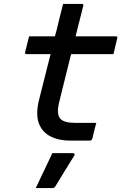

<svg xmlns="http://www.w3.org/2000/svg" viewBox="-20 -720 640 983"><path d="M473 -91Q467 -70 462.5 -51Q458 -32 453 -11Q449 0 439 0H340Q281 0 238 -22Q195 -44 178.5 -90Q162 -136 180 -209Q195 -268 209.5 -326.5Q224 -385 239 -443H117Q105 -443 109 -454Q114 -476 119 -494.5Q124 -513 129 -534H261Q266 -550 270 -566.5Q274 -583 278 -600Q284 -626 290.5 -650.5Q297 -675 303 -700H398Q410 -700 406 -689Q396 -650 386.5 -611.5Q377 -573 367 -534H572Q584 -534 580 -523Q575 -502 570.5 -483.5Q566 -465 561 -443H344Q329 -384 314.5 -324.5Q300 -265 285 -205Q266 -135 290 -111Q310 -91 364 -91ZM248 64H353Q359 64 361.5 67.5Q364 71 360 77Q333 120 312.5 153.5Q292 187 264 233Q262 237 258 240Q254 243 247 243H163Q186 194 206.5 151.5Q227 109 248 64Z"/></svg>

Font: Recursive Mn Lnr St Med
Style: Italic
Weight: 500
Italic angle: -15°
Monospace: yes
Version: Version 1.079;hotconv 1.0.112;makeotfexe 2.5.65598; ttfautoh